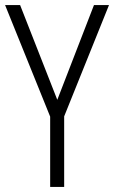

<svg xmlns="http://www.w3.org/2000/svg" viewBox="-20 -734 448 754"><path d="M205 -342 349 -714H408L232 -277V0H177V-276L0 -714H59Z"/></svg>

Font: Noto Sans Khmer Condensed Light
Style: Regular
Weight: 300
Width: 3
Designer: Danh Hong and the Monotype Design Team
Foundry: Monotype Imaging Inc.
Version: Version 2.004; ttfautohint (v1.8.4.7-5d5b)